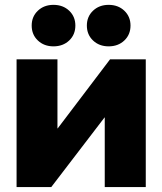

<svg xmlns="http://www.w3.org/2000/svg" viewBox="-20 -755 655 775"><path d="M568.4 0H402.8V-280.8H401.9L187 0H46.9V-515.6H211.9V-236.8H212.9L424.3 -515.6H568.4ZM418.5 -567.9Q380.4 -567.9 355.5 -591.6Q330.6 -615.2 330.6 -651.9Q330.6 -688 355.5 -711.7Q380.4 -735.4 418.5 -735.4Q457 -735.4 481.9 -711.7Q506.8 -688 506.8 -651.9Q506.8 -615.2 481.9 -591.6Q457 -567.9 418.5 -567.9ZM195.8 -567.9Q157.7 -567.9 132.8 -591.6Q107.9 -615.2 107.9 -651.9Q107.9 -688 132.8 -711.7Q157.7 -735.4 195.8 -735.4Q234.4 -735.4 259.3 -711.7Q284.2 -688 284.2 -651.9Q284.2 -615.2 259.3 -591.6Q234.4 -567.9 195.8 -567.9Z"/></svg>

Font: Inter Display ExtraBold
Style: Regular
Weight: 800
Designer: Rasmus Andersson
Foundry: rsms
Version: Version 4.000;git-a52131595